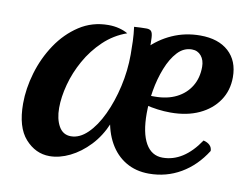

<svg xmlns="http://www.w3.org/2000/svg" viewBox="-68 -673 1029 784"><g transform="rotate(10 446.5 -281.0)"><path d="M181 15Q123 15 80.5 -32.5Q38 -80 38 -178Q38 -240 57.5 -306Q77 -372 114.5 -428Q152 -484 205.5 -519Q259 -554 326 -554Q350 -554 371 -548.5Q392 -543 407 -534Q353 -515 311.5 -475.5Q270 -436 242 -386Q214 -336 200 -283.5Q186 -231 186 -186Q186 -140 203 -110Q220 -80 253 -80Q289 -80 322 -112Q355 -144 380.5 -198Q406 -252 421 -318Q436 -384 436 -451Q436 -478 435 -506.5Q434 -535 430 -565Q441 -566 456.5 -566.5Q472 -567 481 -567Q495 -567 501 -560Q507 -553 508 -534Q509 -515 509 -480L405 -160Q382 -105 345 -66Q308 -27 265 -6Q222 15 181 15ZM593 15Q539 15 497.5 -9.5Q456 -34 430.5 -79Q405 -124 398 -185L492 -486Q533 -529 587 -553Q641 -577 703 -577Q778 -577 820.5 -538.5Q863 -500 863 -432Q863 -377 834.5 -335Q806 -293 755.5 -269.5Q705 -246 637 -246Q610 -246 583.5 -249.5Q557 -253 533 -259L536 -299H562Q614 -299 652 -318Q690 -337 711 -371.5Q732 -406 732 -452Q732 -480 717.5 -497.5Q703 -515 679 -515Q645 -515 619.5 -487.5Q594 -460 576.5 -415.5Q559 -371 550.5 -321Q542 -271 542 -226Q542 -145 566.5 -102Q591 -59 637 -59Q724 -59 790 -157Q807 -153 816.5 -143.5Q826 -134 826 -120Q785 -55 725 -20Q665 15 593 15Z"/></g></svg>

Font: Merienda
Style: Bold
Weight: 700
Designer: Eduardo Rodriguez Tunni
Foundry: Eduardo Rodriguez Tunni
Version: Version 2.001